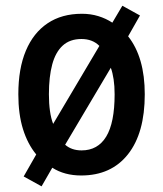

<svg xmlns="http://www.w3.org/2000/svg" viewBox="-20 -598 566 665"><path d="M124 47.4 62 13.2 105.5 -63Q75.7 -99.1 59.6 -150.9Q43.5 -202.6 43.5 -271.5Q43.5 -360.4 69.6 -422.4Q95.7 -484.4 144.8 -517.3Q193.8 -550.3 263.7 -550.3Q293.9 -550.3 320.3 -542.2Q346.7 -534.2 369.1 -519.5L403.8 -578.1L464.8 -544.4L423.8 -472.2Q481.4 -399.4 481.4 -271.5Q481.4 -137.2 423.3 -63.7Q365.2 9.8 261.2 9.8Q203.1 9.8 161.1 -17.1ZM262.7 -77.1Q318.8 -77.1 347.9 -125Q377 -172.9 377 -271.5Q377 -300.3 373.5 -323.2Q370.1 -346.2 363.8 -363.3L205.6 -96.7Q216.8 -86.9 231 -82Q245.1 -77.1 262.7 -77.1ZM164.1 -168.9 324.2 -439Q312 -451.2 296.6 -457Q281.2 -462.9 262.2 -462.9Q222.2 -462.9 197.3 -440.2Q172.4 -417.5 160.9 -374.8Q149.4 -332 149.4 -271.5Q149.4 -239.3 153.1 -213.6Q156.7 -188 164.1 -168.9Z"/></svg>

Font: Open Sans
Style: Regular
Weight: 600
Width: 3
Foundry: Ascender Corporation
Version: Version 1.000